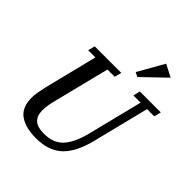

<svg xmlns="http://www.w3.org/2000/svg" viewBox="-258 -1110 1279 1279"><g transform="rotate(45 382.0 -470.5)"><path d="M299 12Q198 12 142 -28Q86 -68 86 -160Q86 -183 91 -212Q96 -241 104 -275L197 -649H129L142 -698H392L379 -649H311L210 -246Q196 -190 196 -150Q196 -99 224 -73Q252 -47 315 -47Q401 -47 449 -98Q497 -149 525 -256L623 -649H555L567 -698H764L752 -649H684L585 -252Q550 -112 482 -50Q414 12 299 12ZM456 -770 560 -953 647 -908 487 -754Z"/></g></svg>

Font: IBM Plex Serif Medium
Style: Italic
Weight: 500
Italic angle: -14°
Designer: Mike Abbink, Paul van der Laan, Pieter van Rosmalen
Foundry: Bold Monday
Version: Version 2.5